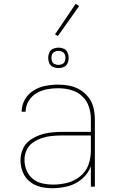

<svg xmlns="http://www.w3.org/2000/svg" viewBox="-20 -984 616 1012"><path d="M257 8Q298 8 338.5 -2.5Q379 -13 411.5 -40.5Q444 -68 459 -107V0H480V-355Q480 -385 473 -415Q466 -445 447.5 -469.5Q429 -494 403 -510Q377 -526 347 -532Q317 -538 286 -538Q253 -538 219.5 -531.5Q186 -525 157 -507Q128 -489 111 -459Q94 -429 94 -395H115Q115 -425 130.5 -451Q146 -477 172 -492.5Q198 -508 227.5 -513.5Q257 -519 286 -519Q320 -519 353.5 -510Q387 -501 412.5 -477.5Q438 -454 448.5 -421.5Q459 -389 459 -355V-289H307Q277 -289 247.5 -285.5Q218 -282 189.5 -272Q161 -262 136.5 -244Q112 -226 100 -197.5Q88 -169 88 -139Q88 -107 100 -77Q112 -47 137.5 -26.5Q163 -6 194 1Q225 8 257 8ZM260 -11Q232 -11 204 -17Q176 -23 153.5 -41Q131 -59 120 -86Q109 -113 109 -141Q109 -168 120 -192.5Q131 -217 153.5 -232.5Q176 -248 201.5 -256.5Q227 -265 254 -267.5Q281 -270 307 -270H459V-189Q459 -151 446 -115Q433 -79 402.5 -54.5Q372 -30 335 -20.5Q298 -11 260 -11ZM288 -625Q303 -625 316.5 -631Q330 -637 336 -650.5Q342 -664 342 -679Q342 -693 336 -707Q330 -721 316.5 -727Q303 -733 288 -733Q274 -733 260 -727Q246 -721 240 -707Q234 -693 234 -679Q234 -664 240 -650.5Q246 -637 260 -631Q274 -625 288 -625ZM288 -642Q278 -642 268.5 -646Q259 -650 255 -659.5Q251 -669 251 -679Q251 -689 255 -698Q259 -707 268.5 -711.5Q278 -716 288 -716Q298 -716 307.5 -711.5Q317 -707 321 -698Q325 -689 325 -679Q325 -669 321 -659.5Q317 -650 307.5 -646Q298 -642 288 -642ZM285 -794 397 -952 379 -964 270 -803Z"/></svg>

Font: Iosevka Sparkle Thin
Style: Regular
Weight: 100
Designer: Belleve Invis
Foundry: Belleve Invis
Version: Version 4.5.0; ttfautohint (v1.8.3)